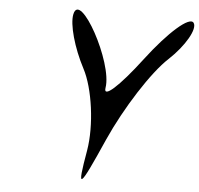

<svg xmlns="http://www.w3.org/2000/svg" viewBox="-56 -885 973 938"><g transform="rotate(5 430.5 -415.5)"><path d="M268 -803C257 -753 289 -640 340 -543C390 -449 414 -270 393 -146C358 55 368 49 481 -207C552 -366 671 -553 751 -626C827 -697 877 -784 857 -812C836 -842 736 -754 629 -613C522 -472 447 -405 456 -459C477 -583 293 -920 268 -803Z"/></g></svg>

Font: Venom Sans
Style: Obl
Weight: 400
Version: Version 1.001